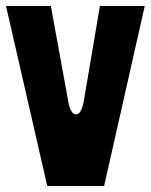

<svg xmlns="http://www.w3.org/2000/svg" viewBox="-23 -618 501 638"><path d="M458 -598 323 0H134L-3 -598H146L204 -280Q207 -262 213.5 -250Q220 -238 230 -238Q247 -238 255 -280L309 -598Z"/></svg>

Font: Ranchers
Style: Regular
Weight: 400
Designer: Pablo Impallari, Brenda Gallo
Foundry: Pablo Impallari, Brenda Gallo
Version: Version 1.000; ttfautohint (v0.8) -G 200 -r 50